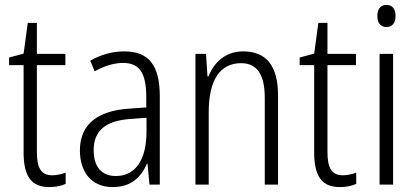

<svg xmlns="http://www.w3.org/2000/svg" viewBox="-20 -751 1694 781"><path d="M192 -38C146 -38 130 -70 130 -133V-486H246V-532H130V-658H93L76 -533L17 -517V-486H76V-130C76 -35 107 10 180 10C207 10 229 5 247 -3V-49C233 -43 212 -38 192 -38Z M485 -542C436 -542 388 -528 347 -504L365 -461C407 -484 445 -495 480 -495C546 -495 575 -457 575 -355V-314L504 -309C376 -300 305 -245 305 -139C305 -55 349 10 438 10C514 10 553 -30 578 -85H580L588 0H630V-359C630 -485 586 -542 485 -542ZM510 -267 576 -272V-216C576 -105 534 -35 451 -35C395 -35 361 -71 361 -140C361 -219 409 -260 510 -267Z M969 -542C896 -542 850 -496 828 -440H824L818 -532H775V0H829V-294C829 -429 877 -494 961 -494C1024 -494 1057 -450 1057 -353V0H1111V-363C1111 -486 1061 -542 969 -542Z M1374 -38C1328 -38 1312 -70 1312 -133V-486H1428V-532H1312V-658H1275L1258 -533L1199 -517V-486H1258V-130C1258 -35 1289 10 1362 10C1389 10 1411 5 1429 -3V-49C1415 -43 1394 -38 1374 -38Z M1552 -731C1527 -731 1515 -713 1515 -686C1515 -658 1528 -641 1552 -641C1576 -641 1589 -658 1589 -686C1589 -713 1577 -731 1552 -731ZM1579 -532H1524V0H1579Z"/></svg>

Font: Noto Sans Gujarati Condensed Light
Style: Regular
Weight: 300
Width: 3
Designer: Jelle Bosma - Monotype Design Team, Universal Thirst
Foundry: Monotype Imaging Inc.
Version: Version 2.106